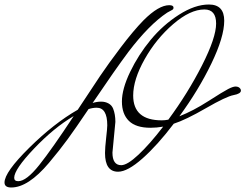

<svg xmlns="http://www.w3.org/2000/svg" viewBox="-20 -749 1089 852"><path d="M518 -16Q545 -16 595 -63Q645 -110 704 -187Q674 -182 648 -182Q583 -182 552 -212.5Q521 -243 521 -298.5Q521 -354 557.5 -430Q594 -506 648.5 -572Q703 -638 774 -683.5Q845 -729 907 -729Q975 -729 975 -657Q975 -585 918 -467Q861 -349 776 -233Q837 -257 904 -300Q971 -343 992.5 -354Q1014 -365 1025 -365Q1036 -365 1042.5 -359.5Q1049 -354 1049 -347Q1049 -333 1016.5 -327Q984 -321 894 -269Q804 -217 751 -200Q679 -105 612.5 -46Q546 13 504 13Q446 13 446 -70Q446 -93 451 -136.5Q456 -180 456 -193Q456 -271 409 -271Q392 -271 373 -265Q315 -179 280 -131Q245 -83 197 -26Q105 83 30 83Q0 83 0 61Q0 15 110 -93.5Q220 -202 325 -262Q388 -358 424 -411.5Q460 -465 516 -539Q572 -613 617 -659Q684 -726 731 -726Q750 -726 750 -715Q750 -708 744 -705Q730 -697 722 -693Q642 -640 550 -519Q491 -440 391 -292Q410 -298 428.5 -298Q447 -298 461.5 -290Q476 -282 482 -267Q492 -242 492 -208L479 -72Q479 -16 518 -16ZM698 -215Q712 -215 727 -218Q814 -336 876.5 -459Q939 -582 939 -644.5Q939 -707 887 -707Q824 -707 748.5 -642Q673 -577 622 -486.5Q571 -396 571 -325Q571 -215 698 -215ZM61 55Q97 55 154 -16.5Q211 -88 307 -234Q219 -182 131 -89.5Q43 3 43 40Q43 55 61 55Z"/></svg>

Font: Mrs Saint Delafield
Style: Regular
Weight: 400
Designer: Alejandro Paul
Foundry: Alejandro Paul
Version: Version 1.000